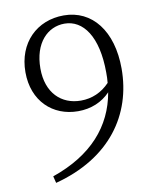

<svg xmlns="http://www.w3.org/2000/svg" viewBox="-85 -805 722 886"><g transform="rotate(-10 276.5 -362.5)"><path d="M126 -517C126 -637 192 -702 271 -702C358 -702 422 -616 422 -446C422 -430 422 -414 420 -398C383 -359 337 -339 285 -339C194 -339 126 -402 126 -517ZM106 15C369 -54 495 -237 495 -452C495 -629 407 -740 274 -740C148 -740 55 -650 55 -512C55 -377 145 -293 264 -293C325 -293 377 -315 415 -355C388 -200 286 -82 98 -17Z"/></g></svg>

Font: Kiri Minchoo Light
Style: Regular
Weight: 300
Designer: Ryoko NISHIZUKA 西塚涼子 (kana & ideographs); Frank Grießhammer (Latin, Greek & Cyrillic);
akenotsuki.com/eyeben/fonts/ (U+
Foundry: Adobe
akenotsuki.com/eyeben/fonts/
Version: Version 4.002;hotconv 1.0.119;makeotfexe 2.5.65604